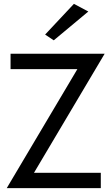

<svg xmlns="http://www.w3.org/2000/svg" viewBox="-20 -980 585 1000"><path d="M260 -770 215 -800 365 -960 440 -920ZM35 -700H525L157 -80H505V0H15L383 -620H35Z"/></svg>

Font: Venryn Sans
Style: Regular
Weight: 400
Designer: Owen Earl, indestructible type* (font) & Cristiano Sobral (main changes)
Version: Version 3.600; ttfautohint (v1.8.3)